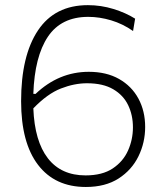

<svg xmlns="http://www.w3.org/2000/svg" viewBox="-20 -717 642 746"><path d="M313.5 9.5Q193.5 9.5 127.8 -76.5Q62 -162.5 62 -324Q62 -500.5 127.5 -598.8Q193 -697 321.5 -697Q372.5 -697 420.5 -682.2Q468.5 -667.5 505 -644.5L497 -596.5Q457 -624.5 411.8 -638Q366.5 -651.5 323 -651.5Q218 -651.5 166.2 -574.5Q114.5 -497.5 109.5 -352.5L118 -352Q208.5 -438 325 -438Q393.5 -438 442.5 -410.2Q491.5 -382.5 517.8 -334Q544 -285.5 544 -223.5Q544 -163 518 -109.8Q492 -56.5 440.8 -23.5Q389.5 9.5 313.5 9.5ZM318 -393.5Q269 -393.5 216.8 -373.2Q164.5 -353 109.5 -296Q114.5 -168.5 166 -102Q217.5 -35.5 312.5 -35.5Q377.5 -35.5 418 -62.5Q458.5 -89.5 477.5 -132.2Q496.5 -175 496.5 -222Q496.5 -269.5 478 -308.2Q459.5 -347 420 -370.2Q380.5 -393.5 318 -393.5Z"/></svg>

Font: Commissioner ExtraLight
Style: Regular
Weight: 200
Designer: Kostas Bartsokas
Foundry: Kostas Bartsokas
Version: Version 1.000; ttfautohint (v1.8.3)